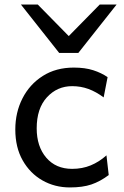

<svg xmlns="http://www.w3.org/2000/svg" viewBox="-20 -801 538 833"><path d="M441.9 -127 451.7 -41.5Q414.6 -13.7 376.5 -0.7Q338.4 12.2 283.2 12.2Q217.8 12.2 164.1 -18.3Q110.4 -48.8 78.4 -105.2Q46.4 -161.6 46.4 -239.3Q46.4 -313 77.4 -374Q108.4 -435.1 165.5 -471.4Q222.7 -507.8 300.3 -507.8Q349.1 -507.8 384.5 -496.3Q419.9 -484.9 446.8 -466.3L429.7 -378.4Q397 -402.8 363.8 -415Q330.6 -427.2 293 -427.2Q228 -427.2 183.6 -378.9Q139.2 -330.6 139.2 -244.1Q139.2 -165.5 180.7 -116.9Q222.2 -68.4 293 -68.4Q336.9 -68.4 373.5 -83.5Q410.2 -98.6 441.9 -127ZM70.8 -781.2H144L278.3 -644.5L412.6 -781.2H485.8L319.8 -571.3H236.8Z"/></svg>

Font: Andika LitF DSA DSG
Style: Regular
Weight: 400
Designer: Victor Gaultney, Annie Olsen, Julie Remington, Don Collingsworth, Eric Hays, Becca Hirsbrunner
Foundry: SIL International
Version: Version 6.200 ; LitF DSA DSG; ttfautohint (v1.8.3.10-c5d8)